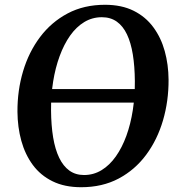

<svg xmlns="http://www.w3.org/2000/svg" viewBox="-20 -773 751 803"><path d="M319.5 10Q250 10 199.8 -14.8Q149.5 -39.5 117.2 -83.2Q85 -127 69.2 -184Q53.5 -241 53 -305.5Q52.5 -394.5 76.5 -475Q100.5 -555.5 147.5 -618Q194.5 -680.5 262.8 -716.8Q331 -753 419 -753Q488.5 -753 538.8 -728Q589 -703 621.2 -659.2Q653.5 -615.5 669 -559.2Q684.5 -503 685 -440Q685.5 -351 661.8 -269.8Q638 -188.5 591.2 -125.5Q544.5 -62.5 476.2 -26.2Q408 10 319.5 10ZM331.5 -41Q371.5 -41 405 -61.5Q438.5 -82 464.5 -118.8Q490.5 -155.5 508.5 -205Q526.5 -254.5 535.5 -312.8Q544.5 -371 544 -434Q543.5 -496 535.5 -545.2Q527.5 -594.5 511 -629.2Q494.5 -664 468.5 -682.5Q442.5 -701 406 -701Q366 -701 332.5 -680.8Q299 -660.5 273.2 -624Q247.5 -587.5 229.5 -538.5Q211.5 -489.5 202.2 -431.8Q193 -374 193.5 -311Q194 -248.5 202.2 -198.5Q210.5 -148.5 227.5 -113.2Q244.5 -78 270.2 -59.5Q296 -41 331.5 -41ZM669.5 -400.5 661 -344H73L81.5 -400.5Z"/></svg>

Font: Merriweather 36pt SemiBold
Style: Italic
Weight: 600
Italic angle: -7.8°
Version: Version 2.101